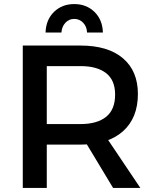

<svg xmlns="http://www.w3.org/2000/svg" viewBox="-20 -924 763 944"><path d="M376 -700Q511 -700 584.5 -637.5Q658 -575 658 -462Q658 -344 584.5 -278.5Q511 -213 376 -213H210V0H92V-700ZM376 -314Q457 -314 501.5 -349.5Q546 -385 546 -459Q546 -530 501.5 -564.5Q457 -599 376 -599H210V-314ZM380 -259H496L670 0H536ZM282 -764H204Q206 -827 245.5 -865.5Q285 -904 345 -904Q405 -904 444.5 -865.5Q484 -827 486 -764H408Q407 -793 389 -812Q371 -831 345 -831Q319 -831 301.5 -812Q284 -793 282 -764Z"/></svg>

Font: Alexandria
Style: Regular
Weight: 400
Designer: Mohamed Gaber
Foundry: Kief Type Foundry
Version: Version 5.100